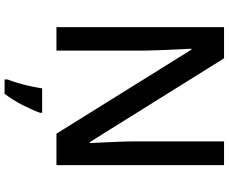

<svg xmlns="http://www.w3.org/2000/svg" viewBox="-98 -656 975 818"><g transform="rotate(90 389.0 -246.5)"><path d="M683 0H549L191 -575H187Q189 -535 191.5 -483Q194 -431 195 -378V0H95V-714H228L585 -142H589Q588 -163 586.5 -195.5Q585 -228 583.5 -264Q582 -300 582 -333V-714H683ZM460 70Q450 99 428 142.5Q406 186 379 221H318V209Q325 191 333 164.5Q341 138 347 110Q353 82 356 61H460Z"/></g></svg>

Font: Noto Sans Sora Sompeng Medium
Style: Regular
Weight: 500
Designer: Monotype Design Team. David Williams.
Foundry: Monotype Imaging Inc.
Version: Version 2.101; ttfautohint (v1.8.4.7-5d5b)